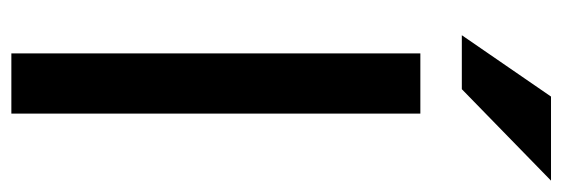

<svg xmlns="http://www.w3.org/2000/svg" viewBox="-346 -644 990 338"><g transform="rotate(90 149.0 -475.0)"><path d="M74 0V-720H180V0ZM137 -793H42L150 -950H298Z"/></g></svg>

Font: Instrument Sans Medium
Style: Regular
Weight: 500
Designer: Rodrigo Fuenzalida
Foundry: fragTYPE
Version: Version 1.000;gftools[0.9.28]